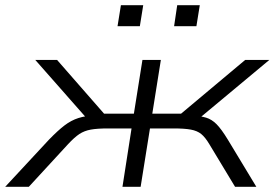

<svg xmlns="http://www.w3.org/2000/svg" viewBox="-54 -720 1058 740"><path d="M-34 0 135 -182Q169 -217 194.5 -236.5Q220 -256 248 -265Q276 -274 316 -276L289 -254L82 -489H166L347 -282H462L495 -489H566L533 -282H644L891 -489H984L702 -254L685 -275Q719 -273 740.5 -266.5Q762 -260 780.5 -241.5Q799 -223 824 -182L934 0H852L753 -164Q737 -191 721.5 -203.5Q706 -216 681.5 -220.5Q657 -225 615 -225H524L488 0H418L453 -225H362Q321 -225 296 -220.5Q271 -216 252 -203.5Q233 -191 208 -164L57 0ZM617 -619 629 -700H716L703 -619ZM399 -619 412 -700H498L485 -619Z"/></svg>

Font: Nunito Sans 10pt Expanded Light
Style: Italic
Weight: 300
Width: 7
Italic angle: -9°
Designer: Vernon Adams
Foundry: Vernon Adams
Version: Version 3.101;gftools[0.9.27]